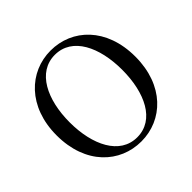

<svg xmlns="http://www.w3.org/2000/svg" viewBox="-186 -938 1144 1144"><g transform="rotate(-45 386.0 -366.0)"><path d="M386 17C566 17 718 -124 718 -366C718 -610 566 -749 386 -749C207 -749 54 -607 54 -366C54 -121 207 17 386 17ZM386 -18C240 -18 164 -174 164 -366C164 -557 240 -713 386 -713C533 -713 607 -557 607 -366C607 -174 533 -18 386 -18Z"/></g></svg>

Font: Source Han Serif SC Medium
Style: Regular
Weight: 500
Designer: Ryoko NISHIZUKA 西塚涼子 (kana & ideographs); Frank Grießhammer (Latin, Greek & Cyrillic); Wenlong ZHANG 张文龙 (bopomofo); San
Foundry: Adobe
Version: Version 2.003;hotconv 1.1.1;makeotfexe 2.6.0